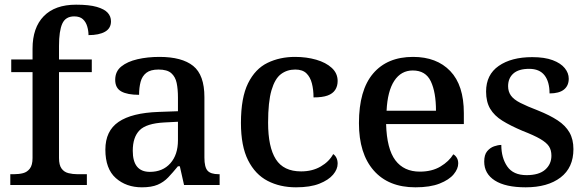

<svg xmlns="http://www.w3.org/2000/svg" viewBox="-20 -790 2511 820"><path d="M24 0V-46H40Q61 -46 78.5 -50.5Q96 -55 107.5 -70Q119 -85 119 -115V-482H28V-536H119V-582Q119 -672 167 -721Q215 -770 305 -770Q361 -770 393.5 -760.5Q426 -751 440 -735.5Q454 -720 454 -699Q454 -669 428.5 -654.5Q403 -640 358 -640Q358 -658 352.5 -677Q347 -696 334 -708Q321 -720 297 -720Q260 -720 246 -689Q232 -658 232 -594V-536H372V-482H232V-115Q232 -85 243 -70Q254 -55 272.5 -50.5Q291 -46 310 -46H351V0Z M586 10Q519 10 474.5 -29.5Q430 -69 430 -151Q430 -231 486.5 -269.5Q543 -308 657 -312L740 -315V-373Q740 -409 734.5 -435.5Q729 -462 711.5 -477.5Q694 -493 657 -493Q623 -493 605 -479Q587 -465 580.5 -440.5Q574 -416 574 -385Q524 -385 498 -399.5Q472 -414 472 -449Q472 -485 498 -506Q524 -527 567 -537Q610 -547 661 -547Q757 -547 805 -508.5Q853 -470 853 -375V-117Q853 -76 866.5 -61Q880 -46 914 -46H918V0H766L748 -80H740Q718 -53 698.5 -32.5Q679 -12 653 -1Q627 10 586 10ZM620 -56Q675 -56 707.5 -92.5Q740 -129 740 -191V-270L682 -267Q605 -263 576 -233.5Q547 -204 547 -146Q547 -56 620 -56Z M1244 10Q1176 10 1123 -17.5Q1070 -45 1039.5 -105.5Q1009 -166 1009 -265Q1009 -373 1039.5 -434.5Q1070 -496 1122.5 -521.5Q1175 -547 1240 -547Q1289 -547 1330.5 -535Q1372 -523 1397 -500Q1422 -477 1422 -444Q1422 -422 1411.5 -406Q1401 -390 1379 -382Q1357 -374 1319 -374Q1319 -407 1312 -434Q1305 -461 1288.5 -477Q1272 -493 1241 -493Q1206 -493 1180 -473.5Q1154 -454 1139.5 -404.5Q1125 -355 1125 -266Q1125 -162 1158 -110Q1191 -58 1266 -58Q1314 -58 1350 -79Q1386 -100 1403 -132Q1412 -126 1417 -115.5Q1422 -105 1422 -91Q1422 -67 1402.5 -44Q1383 -21 1344 -5.5Q1305 10 1244 10Z M1754 10Q1639 10 1576 -62Q1513 -134 1513 -264Q1513 -405 1573.5 -476Q1634 -547 1744 -547Q1845 -547 1903 -486.5Q1961 -426 1961 -307V-260H1629Q1632 -154 1668.5 -105.5Q1705 -57 1773 -57Q1825 -57 1861.5 -79Q1898 -101 1916 -131Q1925 -126 1931 -116Q1937 -106 1937 -92Q1937 -69 1917.5 -45.5Q1898 -22 1857.5 -6Q1817 10 1754 10ZM1842 -317Q1842 -396 1820 -442.5Q1798 -489 1743 -489Q1693 -489 1664 -445Q1635 -401 1631 -317Z M2225 10Q2139 10 2093.5 -19Q2048 -48 2048 -100Q2048 -129 2060.5 -144Q2073 -159 2090 -165Q2107 -171 2121 -171Q2121 -116 2146.5 -79Q2172 -42 2229 -42Q2282 -42 2308.5 -65.5Q2335 -89 2335 -125Q2335 -149 2324.5 -165Q2314 -181 2287.5 -196.5Q2261 -212 2212 -231Q2160 -253 2125.5 -274.5Q2091 -296 2073.5 -325.5Q2056 -355 2056 -399Q2056 -471 2110 -508.5Q2164 -546 2253 -546Q2306 -546 2340.5 -533Q2375 -520 2392 -499Q2409 -478 2409 -454Q2409 -424 2388.5 -407.5Q2368 -391 2327 -391Q2327 -441 2305.5 -468.5Q2284 -496 2240 -496Q2195 -496 2172.5 -476Q2150 -456 2150 -422Q2150 -399 2162 -382Q2174 -365 2202.5 -350.5Q2231 -336 2278 -318Q2328 -298 2361.5 -276Q2395 -254 2412 -224.5Q2429 -195 2429 -153Q2429 -74 2374 -32Q2319 10 2225 10Z"/></svg>

Font: Noto Serif Khojki Medium
Style: Regular
Weight: 500
Version: Version 2.003